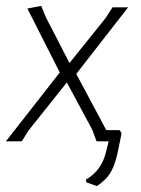

<svg xmlns="http://www.w3.org/2000/svg" viewBox="-26 -480 478 652"><path d="M233 -229 335 -38H380L387 -28L373 41Q363 84 348.5 107.5Q334 131 303 152L267 139L266 130Q319 99 334 36L343 0H302L287 -40L201 -200L71 -37L48 0H-6L177 -234L67 -451L114 -460L129 -423L210 -266L332 -418L356 -455H409Z"/></svg>

Font: Alegreya Sans SC Light
Style: Italic
Weight: 300
Italic angle: -7°
Designer: Juan Pablo del Peral
Foundry: Huerta Tipografica
Version: Version 2.007